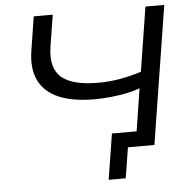

<svg xmlns="http://www.w3.org/2000/svg" viewBox="-58 -762 974 976"><g transform="rotate(-5 429.5 -274.5)"><path d="M544 156H457L494 -77H660L647 0H569ZM608 0 654 -294Q626 -283 587.5 -275Q549 -267 506.5 -262.5Q464 -258 421 -258Q312 -258 240.5 -288Q169 -318 138.5 -379.5Q108 -441 123 -534L150 -705H247L221 -542Q205 -436 260 -388Q315 -340 449 -340Q505 -340 561 -350Q617 -360 668 -377L720 -705H816L704 0Z"/></g></svg>

Font: Nunito Sans 10pt Expanded
Style: Italic
Weight: 400
Width: 7
Italic angle: -9°
Designer: Vernon Adams
Foundry: Vernon Adams
Version: Version 3.101;gftools[0.9.27]